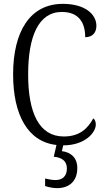

<svg xmlns="http://www.w3.org/2000/svg" viewBox="-20 -744 550 996"><path d="M276 232C341 232 381 194 381 128C381 74 348 46 301 40L308 10C422 10 477 -57 477 -98C477 -112 472 -125 464 -130C436 -79 395 -36 311 -36C182 -36 126 -160 126 -358C126 -554 179 -682 301 -682C391 -682 422 -624 422 -551C459 -551 480 -574 480 -610C480 -671 420 -724 306 -724C136 -724 48 -581 48 -358C48 -149 124 -8 273 8L259 69C301 73 327 91 327 130C327 170 304 190 268 190C253 190 234 187 214 182V221C234 228 258 232 276 232Z"/></svg>

Font: Noto Serif Armenian Condensed Light
Style: Regular
Weight: 300
Width: 3
Designer: Monotype Design Team
Foundry: Monotype Imaging Inc.
Version: Version 2.008